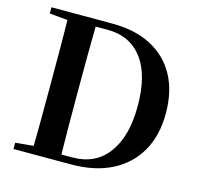

<svg xmlns="http://www.w3.org/2000/svg" viewBox="-107 -855 1003 969"><g transform="rotate(15 394.5 -370.5)"><path d="M45.1 0V-32.6L198.2 -47.3H212.6V0ZM138.6 0Q140.6 -85.2 141 -173.4Q141.4 -261.6 141.4 -359.2V-390.3Q141.4 -480 141 -567.1Q140.6 -654.1 138.6 -740.5H286.3Q284.6 -655.6 284.1 -568.2Q283.6 -480.8 283.6 -390.3V-359.2Q283.6 -263 284.1 -174.8Q284.6 -86.6 286.3 0ZM212.6 0V-35.6H342.2Q463.6 -35.6 529.1 -124.5Q594.7 -213.4 594.7 -370.5Q594.7 -533.7 529.9 -618.9Q465.1 -704.1 348.4 -704.1H212.6V-740.5H362.6Q482.1 -740.5 566.7 -696.3Q651.3 -652.1 696.4 -569.7Q741.4 -487.2 741.4 -371.9Q741.4 -256.6 694 -173.4Q646.6 -90.2 558 -45.1Q469.4 0 346.4 0ZM45.1 -707.9V-740.5H212.6V-694.2H198.2Z"/></g></svg>

Font: Noto Serif KR
Style: Regular
Weight: 200
Designer: Ryoko NISHIZUKA 西塚涼子 (kana & ideographs); Frank Grießhammer (Latin, Greek & Cyrillic); Wenlong ZHANG 张文龙 (bopomofo); San
Foundry: Adobe
Version: Version 2.001;hotconv 1.1.0;makeotfexe 2.6.0